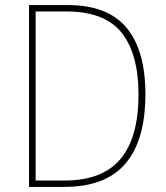

<svg xmlns="http://www.w3.org/2000/svg" viewBox="-20 -785 651 754"><path d="M551 -415Q551 -235 473 -143Q395 -51 232 -51H94V-765H247Q403 -765 477 -676Q551 -587 551 -415ZM524 -414Q524 -572 458 -656Q392 -740 240 -740H120V-76H233Q382 -76 453 -160.5Q524 -245 524 -414Z"/></svg>

Font: Noto Sans Tamil UI SemiCondensed Thin
Style: Regular
Weight: 100
Width: 4
Designer: Jelle Bosma - Monotype Design Team
Foundry: Monotype Imaging Inc.
Version: Version 2.004; ttfautohint (v1.8.4.7-5d5b)